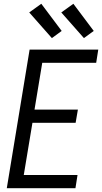

<svg xmlns="http://www.w3.org/2000/svg" viewBox="-20 -998 541 1018"><path d="M16 0 137 -735H501L490 -665H204L163 -417H393L381 -347H152L106 -70H391L380 0ZM425 -796 305 -932 369 -978 477 -834ZM255 -796 135 -932 199 -978 307 -834Z"/></svg>

Font: Iosevka SS04
Style: Italic
Weight: 400
Italic angle: -9°
Monospace: yes
Designer: Belleve Invis
Foundry: Belleve Invis
Version: Version 19.0.0; ttfautohint (v1.8.4)